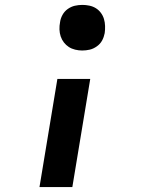

<svg xmlns="http://www.w3.org/2000/svg" viewBox="-20 -548 640 783"><path d="M315 -342Q301 -342 286.5 -345.5Q272 -349 260.5 -356.5Q249 -364 240.5 -375Q232 -386 227.5 -399.5Q223 -413 222.5 -428Q222 -443 225 -458Q227 -473 235 -487.5Q243 -502 256.5 -511.5Q270 -521 285 -524.5Q300 -528 316 -528Q330 -528 344.5 -525Q359 -522 371 -514.5Q383 -507 391.5 -495.5Q400 -484 404 -470.5Q408 -457 408.5 -442Q409 -427 407 -413Q404 -397 396.5 -383Q389 -369 375 -359Q361 -349 346 -345.5Q331 -342 315 -342ZM141 215 214 -226H348L275 215Z"/></svg>

Font: Iosevka HT Extrabold Extended
Style: Italic
Weight: 800
Width: 7
Italic angle: -9°
Monospace: yes
Designer: Belleve Invis
Foundry: Belleve Invis
Version: Version 32.3.0; ttfautohint (v1.8.4)